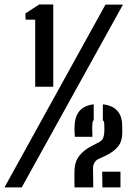

<svg xmlns="http://www.w3.org/2000/svg" viewBox="-90 -820 582 840"><path d="M64 -440.5V-734H22L21 -761L81.5 -800.5H143V-440.5ZM-70.5 0 371.5 -800H448L5 0ZM236 0Q235.5 -33.5 235.5 -46Q235.5 -58.5 236 -76Q237.5 -114 257.5 -139Q277.5 -164 310.5 -181L343.5 -198Q357 -206 360.8 -214.8Q364.5 -223.5 366 -237.5Q367.5 -258 366 -279.5Q366 -288.5 360 -293.5V-363.5Q444 -354.5 444.5 -270Q444.5 -263 444.8 -255.2Q445 -247.5 445 -237.5Q444.5 -201 426.2 -178.8Q408 -156.5 374.5 -140L335 -121.5Q328 -116.5 322.5 -106.8Q317 -97 317 -85L318 0ZM237.5 -221.5Q236.5 -232.5 236 -245.5Q235.5 -258.5 236.5 -270Q239.5 -354.5 320 -363.5V-294.5Q314.5 -289.5 314.5 -280Q313 -264 313.5 -248Q314 -232 314.5 -221.5ZM358 0 357 -69H437V0Z"/></svg>

Font: Big Shoulders Stencil Display
Style: Bold
Weight: 700
Designer: Patric King
Foundry: XO Type Co
Version: Version 1.000